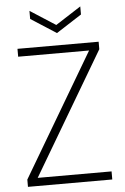

<svg xmlns="http://www.w3.org/2000/svg" viewBox="-59 -928 633 971"><g transform="rotate(-5 257.0 -443.0)"><path d="M43 0V-37L411 -660H51V-700H463V-662L96 -41H471V0ZM257 -762 128 -845V-886L257 -803L386 -886V-845Z"/></g></svg>

Font: DM Sans 18pt ExtraLight
Style: Regular
Weight: 250
Designer: Colophon Foundry, Jonny Pinhorn
Foundry: Colophon Foundry
Version: Version 4.004;gftools[0.9.30]